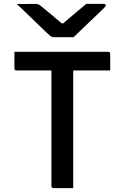

<svg xmlns="http://www.w3.org/2000/svg" viewBox="-20 -966 640 986"><path d="M358 -775H256Q249 -775 243 -778.5Q237 -782 223 -795Q212 -806 185 -831.5Q158 -857 126 -888.5Q94 -920 66 -946Q87 -945 113.5 -945.5Q140 -946 160 -946Q171 -946 176 -944Q181 -942 189 -936Q203 -925 230 -902.5Q257 -880 297 -846H304Q342 -878 371 -902.5Q400 -927 423 -946H512Q523 -946 523 -939Q523 -935 519.5 -930.5Q516 -926 501 -912Q484 -896 457 -870Q430 -844 402.5 -818Q375 -792 358 -775ZM356 0H255Q244 0 244 -11V-604H65Q54 -604 54 -615V-700H535Q546 -700 546 -689V-604H356Z"/></svg>

Font: Recursive Sn Lnr St Med
Style: Regular
Weight: 500
Version: Version 1.085;hotconv 1.1.0;makeotfexe 2.6.0; ttfautohint (v